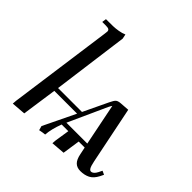

<svg xmlns="http://www.w3.org/2000/svg" viewBox="-184 -932 1125 1125"><g transform="rotate(45 378.5 -369.0)"><path d="M64.9 6.8 66.9 -19 155.8 -662.1Q158.2 -681.6 158.2 -683.1Q158.2 -693.4 151.4 -697.8Q144.5 -702.1 127 -702.1H97.2L101.1 -729Q141.1 -729 159.9 -729.5Q178.7 -730 202.6 -733.9Q226.6 -737.8 245.1 -746.1L251 -717.8L188 -245.1H386.2L459 -397.9Q471.2 -423.8 480.5 -432.1Q489.7 -440.4 513.2 -441.9L568.8 -445.8L641.1 -90.8Q647.9 -57.6 654.8 -46.4Q661.6 -35.2 669.9 -35.2Q689 -35.2 704.1 -64.9L714.8 -86.9L737.8 -76.2L727.1 -54.2Q709 -19 683.3 -6.1Q657.7 6.8 624 6.8Q595.2 6.8 578.4 -9.8Q561.5 -26.4 554.2 -64L544.9 -108.9H495.1L479 0L393.1 6.8L395 -17.1L409.2 -108.9H354Q330.6 -47.4 327.1 1Q309.1 2.4 284.2 7.8L276.9 -19L373 -217.8H184.1L152.8 0ZM366.2 -136.2H539.1L486.8 -396Q482.4 -390.6 474.1 -374Z"/></g></svg>

Font: Dihjauti S
Style: Bold Italic
Weight: 700
Italic angle: -9°
Designer: T. Christopher White
Version: Version 3.0.0